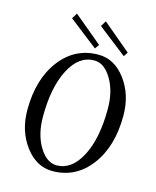

<svg xmlns="http://www.w3.org/2000/svg" viewBox="-107 -762 688 847"><g transform="rotate(15 237.0 -338.5)"><path d="M254.9 -663.1 270.5 -688.5 399.4 -580.1 386.7 -560.5ZM123 -663.1 138.7 -688.5 268.6 -580.1 254.9 -560.5ZM111.3 -210.9Q111.3 -129.9 145 -74.2Q178.7 -18.6 224.6 -18.6Q293 -18.6 335.9 -100.1Q378.9 -181.6 378.9 -317.4Q378.9 -397.5 345.7 -453.1Q312.5 -508.8 266.6 -508.8Q196.3 -508.8 153.8 -426.8Q111.3 -344.7 111.3 -210.9ZM37.1 -221.7Q37.1 -362.3 104 -450.2Q170.9 -538.1 278.3 -538.1Q351.6 -538.1 402.3 -469.7Q453.1 -401.4 453.1 -305.7Q453.1 -165 386.2 -77.1Q319.3 10.7 212.9 10.7Q139.6 10.7 88.4 -57.6Q37.1 -126 37.1 -221.7Z"/></g></svg>

Font: Kleymisska
Style: Regular
Weight: 500
Italic angle: -8°
Designer: gluk
Foundry: gluk
Version: Version 0.298